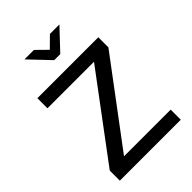

<svg xmlns="http://www.w3.org/2000/svg" viewBox="-252 -992 1103 1103"><g transform="rotate(-45 300.0 -440.0)"><path d="M548 -670H53V-588H431L53 -82V0H548V-82H169L548 -588ZM158 -880 276 -756H325L442 -880H365L300 -816L235 -880Z"/></g></svg>

Font: LT Wave Mono
Style: Regular
Weight: 400
Designer: Daniel Lyons
Version: Version 2.5 (Glyphs App)